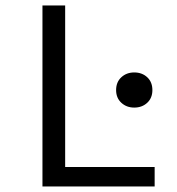

<svg xmlns="http://www.w3.org/2000/svg" viewBox="-20 -676 640 696"><path d="M133.9 0V-656.3H216.2V-70.7H540.6V0ZM466.6 -286Q438.8 -286 419.9 -303.4Q400.9 -320.8 400.9 -349.4Q400.9 -378.6 419.9 -396Q438.8 -413.4 466.6 -413.4Q495 -413.4 513.7 -396Q532.4 -378.6 532.4 -349.4Q532.4 -320.8 513.7 -303.4Q495 -286 466.6 -286Z"/></svg>

Font: Source Code Pro ExtraLight
Style: Regular
Weight: 200
Monospace: yes
Designer: Paul D. Hunt, Teo Tuominen
Foundry: Adobe
Version: Version 1.026;hotconv 1.1.0;makeotfexe 2.6.0